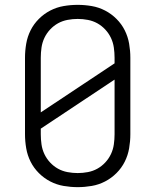

<svg xmlns="http://www.w3.org/2000/svg" viewBox="-20 -763 640 791"><path d="M300 8Q271 8 242 3Q213 -2 187 -15.5Q161 -29 140 -50Q119 -71 106 -97Q93 -123 88 -152Q83 -181 83 -210V-525Q83 -554 88 -583Q93 -612 106 -638Q119 -664 140 -685Q161 -706 187 -719.5Q213 -733 242 -738Q271 -743 300 -743Q329 -743 358 -738Q387 -733 413 -719.5Q439 -706 460 -685Q481 -664 494 -638Q507 -612 512 -583Q517 -554 517 -525V-210Q517 -181 512 -152Q507 -123 494 -97Q481 -71 460 -50Q439 -29 413 -15.5Q387 -2 358 3Q329 8 300 8ZM148 -300 452 -502V-525Q452 -546 449 -567Q446 -588 437 -607Q428 -626 413.5 -641.5Q399 -657 381 -667Q363 -677 342 -681Q321 -685 300 -685Q279 -685 258 -681Q237 -677 219 -667Q201 -657 186.5 -641.5Q172 -626 163 -607Q154 -588 151 -567Q148 -546 148 -525ZM300 -50Q321 -50 342 -54Q363 -58 381 -68Q399 -78 413.5 -93.5Q428 -109 437 -128Q446 -147 449 -168Q452 -189 452 -210V-435L148 -233V-210Q148 -189 151 -168Q154 -147 163 -128Q172 -109 186.5 -93.5Q201 -78 219 -68Q237 -58 258 -54Q279 -50 300 -50Z"/></svg>

Font: Iosevka Light Extended
Style: Regular
Weight: 300
Width: 7
Monospace: yes
Designer: Belleve Invis
Foundry: Belleve Invis
Version: Version 32.5.0; ttfautohint (v1.8.4)